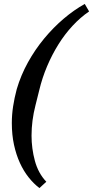

<svg xmlns="http://www.w3.org/2000/svg" viewBox="-20 -799 472 974"><path d="M180 155Q151 133 125.5 101Q100 69 81 27.5Q62 -14 51 -64.5Q40 -115 40 -175Q40 -217 46.5 -259.5Q53 -302 65 -347Q86 -418 122 -483Q158 -548 204.5 -604Q251 -660 303.5 -704.5Q356 -749 410 -779L432 -741Q388 -711 348.5 -668.5Q309 -626 276.5 -574Q244 -522 219 -463Q194 -404 179 -341L160 -265Q140 -187 140 -111Q140 -46 157 17Q174 80 215 123L180 155Z"/></svg>

Font: IBM Plex Serif Medium
Style: Italic
Weight: 500
Italic angle: -14°
Designer: Mike Abbink, Paul van der Laan, Pieter van Rosmalen
Foundry: Bold Monday
Version: Version 2.5